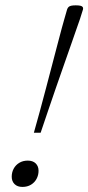

<svg xmlns="http://www.w3.org/2000/svg" viewBox="-20 -710 339 737"><path d="M298.5 -673.5 287 -637Q283.5 -627.5 274.8 -602.2Q266 -577 253.5 -541Q241 -505 225.8 -462Q210.5 -419 194.8 -373.2Q179 -327.5 164 -283.2Q149 -239 136 -200.5H110Q121 -239 133 -283.2Q145 -327.5 157 -373Q169 -418.5 180.2 -461.5Q191.5 -504.5 201 -540.8Q210.5 -577 217.2 -602Q224 -627 227 -637L237.5 -673.5Q239.5 -679.5 243 -683Q246.5 -686.5 253.2 -688Q260 -689.5 270.5 -689.5Q282 -689.5 288.5 -688Q295 -686.5 297.5 -683Q300 -679.5 298.5 -673.5ZM86.5 -93.5Q106 -93.5 117 -82.8Q128 -72 128 -54.5Q128 -38 120.5 -23.8Q113 -9.5 99 -1Q85 7.5 66 7.5Q47 7.5 36 -3.2Q25 -14 25 -31.5Q25 -48.5 32.5 -62.5Q40 -76.5 54 -85Q68 -93.5 86.5 -93.5Z"/></svg>

Font: Newsreader Light
Style: Italic
Weight: 300
Italic angle: -17°
Designer: Hugues Gentile
Foundry: Production Type
Version: Version 1.003